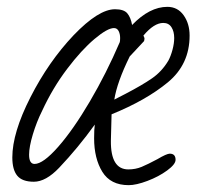

<svg xmlns="http://www.w3.org/2000/svg" viewBox="-20 -531 587 561"><path d="M255 -127Q255 -154 257 -167Q208 -99 153 -41Q114 0 79 0Q45 0 30.5 -17.5Q16 -35 16 -71Q16 -143 69 -247Q122 -351 195 -428Q268 -504 316 -504Q342 -504 352 -492Q362 -480 366 -458Q417 -511 469 -511Q499 -511 516.5 -486.5Q534 -462 534 -427Q534 -343 470.5 -290.5Q407 -238 306 -197L304 -120Q303 -36 355 -36Q376 -36 394 -43.5Q412 -51 440 -66Q467 -82 476 -82Q493 -82 493 -64Q493 -51 468.5 -33Q444 -15 411 -2.5Q378 10 356 10Q303 10 279 -29Q255 -68 255 -127ZM347 -257Q395 -282 424 -302Q453 -322 472 -354Q479 -367 484 -385.5Q489 -404 489 -420Q489 -439 481 -451.5Q473 -464 457 -464Q430 -464 399 -427Q403 -420 402 -416.5Q401 -413 401 -411L359 -366Q322 -291 314 -240ZM330 -408Q331 -412 331 -420Q331 -432 326.5 -440.5Q322 -449 313 -449Q294 -449 256 -417Q218 -385 176 -329.5Q134 -274 103 -207Q87 -175 76 -138.5Q65 -102 65 -79Q65 -52 81 -52Q106 -52 150 -102Q194 -152 242.5 -234.5Q291 -317 330 -408Z"/></svg>

Font: Bad Script
Style: Regular
Weight: 400
Italic angle: -10°
Designer: Roman Shchyukin (Gaslight Type Foundry), Cyreal (Charset Expansion)
Foundry: Gaslight
Version: Version 2.000